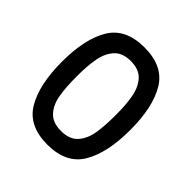

<svg xmlns="http://www.w3.org/2000/svg" viewBox="-196 -889 1033 1033"><g transform="rotate(45 320.5 -372.0)"><path d="M60 -374Q60 -547 118.5 -644.5Q177 -742 320 -742Q463 -742 521.5 -644.5Q580 -547 580 -374Q580 -199 521.5 -100.5Q463 -2 320 -2Q177 -2 118.5 -100.5Q60 -199 60 -374ZM468 -374Q468 -455 457.5 -511Q447 -567 415 -602.5Q383 -638 320 -638Q257 -638 225 -602.5Q193 -567 182.5 -511Q172 -455 172 -374Q172 -290 182 -233Q192 -176 224.5 -141Q257 -106 320 -106Q383 -106 415.5 -141Q448 -176 458 -233Q468 -290 468 -374Z"/></g></svg>

Font: Fz Poppins Med
Style: Regular
Weight: 500
Designer: Ninad Kale (Devanagari), Jonny Pinhorn (Latin)
Foundry: Indian Type Foundry
Version: Vit hóa bi Vntype.Com & FontZin.Com